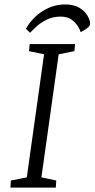

<svg xmlns="http://www.w3.org/2000/svg" viewBox="-20 -847 427 867"><path d="M273 -827Q314 -827 339 -811.5Q364 -796 375.5 -775.5Q387 -755 387 -740Q387 -729 372 -718.5Q357 -708 344 -702Q343 -709 333.5 -725.5Q324 -742 305 -757Q286 -772 254 -772Q217 -772 188.5 -757Q160 -742 141.5 -724.5Q123 -707 116 -699L97 -717Q126 -768 173.5 -797.5Q221 -827 273 -827ZM27 0 29 -32 101 -46 179 -602 111 -616 114 -648H319L316 -616L245 -602L167 -46L234 -32L232 0Z"/></svg>

Font: Faustina Light Light
Style: Italic
Weight: 300
Italic angle: -8°
Version: Version 1.200